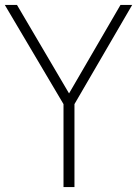

<svg xmlns="http://www.w3.org/2000/svg" viewBox="-32 -760 558 780"><path d="M505 -740 270.5 -337V0H226V-337L-12.5 -740H37L248.5 -380.5L457.5 -740Z"/></svg>

Font: Encode Sans Condensed ExLight
Style: Regular
Weight: 275
Width: 3
Designer: Multiple Designers
Foundry: Impallari Type
Version: Version 2.000